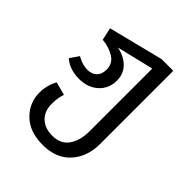

<svg xmlns="http://www.w3.org/2000/svg" viewBox="-207 -646 981 981"><g transform="rotate(45 283.5 -156.0)"><path d="M388 -526H472V4Q472 96 418 155Q364 214 269 214Q173 214 120 162Q67 110 67 36Q67 -15 92 -63L164 -44Q152 -12 152 33Q152 85 183.5 115.5Q215 146 269 146Q330 146 359 103.5Q388 61 388 -6V-458L188 -410Q244 -398 274 -366Q304 -334 304 -289Q305 -231 265 -193.5Q225 -156 160 -156Q92 -156 49 -194L82 -242Q120 -219 158 -219Q190 -219 208.5 -237.5Q227 -256 227 -289Q227 -334 190 -356.5Q153 -379 105 -383L90 -451Z"/></g></svg>

Font: FiraGO Book
Style: Regular
Weight: 350
Designer: bBox Type
Foundry: bBox Type GmbH
Version: Version 1.001;PS 001.001;hotconv 1.0.88;makeotf.lib2.5.64775